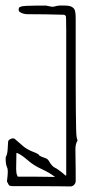

<svg xmlns="http://www.w3.org/2000/svg" viewBox="-20 -470 339 690"><path d="M233 200Q229 200 196 199.5Q163 199 117.5 199Q72 199 28 199Q17 199 14 197Q11 195 5 182Q8 158 8 147Q8 135 5 131Q1 121 0.5 108.5Q0 96 1 94Q6 86 7.5 67.5Q9 49 9 41Q9 33 19 29Q29 25 34 30Q52 46 64 56Q76 66 95 74Q111 80 115.5 83Q120 86 120 87Q120 88 123 90Q130 94 141 97.5Q152 101 156 109Q167 128 177 132.5Q187 137 204 151Q209 155 213.5 159Q218 163 218 159Q218 -2 218 -106Q218 -210 218 -270.5Q218 -331 218 -360Q218 -389 217.5 -398.5Q217 -408 217 -410Q217 -412 214.5 -414.5Q212 -417 210 -417Q177 -418 144 -418.5Q111 -419 79 -419Q63 -419 51 -427Q45 -431 48 -441Q50 -448 76 -449Q102 -450 145 -450Q150 -449 159.5 -447Q169 -445 173 -446Q187 -450 194 -450Q201 -450 214 -450Q235 -450 244 -441Q249 -436 250.5 -426.5Q252 -417 252 -403Q252 -284 252 -205.5Q252 -127 252.5 -80Q253 -33 253.5 -9Q254 15 255.5 23.5Q257 32 259 34Q251 47 251 66Q252 122 252 146Q252 170 252 181Q252 188 246.5 194Q241 200 233 200ZM178 166Q157 150 128.5 137Q100 124 80 106Q64 92 52 85Q40 78 39 80L38 137Q38 144 39 151Q40 158 44 165Q51 165 70 165Q89 165 112 165Q135 165 153.5 165.5Q172 166 178 166Z"/></svg>

Font: Sankofa Display
Style: Regular
Weight: 400
Designer: Batsirai Madzonga
Foundry: Batsirai Madzonga
Version: Version 1.000; ttfautohint (v1.8.4.7-5d5b)